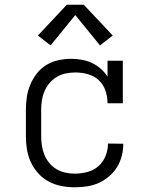

<svg xmlns="http://www.w3.org/2000/svg" viewBox="-20 -788 640 816"><path d="M298 8Q269 8 240.5 2.5Q212 -3 187 -16.5Q162 -30 142.5 -51.5Q123 -73 111 -99Q99 -125 94.5 -153Q90 -181 90 -210V-320Q90 -348 94 -375Q98 -402 108.5 -427.5Q119 -453 136 -475Q153 -497 176.5 -511.5Q200 -526 227.5 -532Q255 -538 282 -538Q305 -538 327.5 -534Q350 -530 370.5 -520.5Q391 -511 408 -496Q425 -481 437 -462V-530H502V-349H437Q437 -376 428.5 -402Q420 -428 400.5 -446.5Q381 -465 354.5 -472.5Q328 -480 301 -480Q280 -480 260 -476Q240 -472 222 -461.5Q204 -451 190.5 -435Q177 -419 169 -400Q161 -381 158 -361Q155 -341 155 -320V-210Q155 -190 158 -169.5Q161 -149 168.5 -130.5Q176 -112 189 -96Q202 -80 219.5 -69.5Q237 -59 257 -54.5Q277 -50 298 -50Q324 -50 351 -57Q378 -64 398 -81.5Q418 -99 428.5 -125Q439 -151 439 -178L504 -177Q504 -151 497.5 -125.5Q491 -100 477.5 -78Q464 -56 443.5 -38.5Q423 -21 399.5 -10.5Q376 0 350 4Q324 8 298 8ZM195 -595 141 -637 264 -768H336L459 -637L405 -595L300 -724Z"/></svg>

Font: Iosevka Slab Light Extended
Style: Regular
Weight: 300
Width: 7
Monospace: yes
Designer: Belleve Invis
Foundry: Belleve Invis
Version: Version 11.1.0; ttfautohint (v1.8.3)